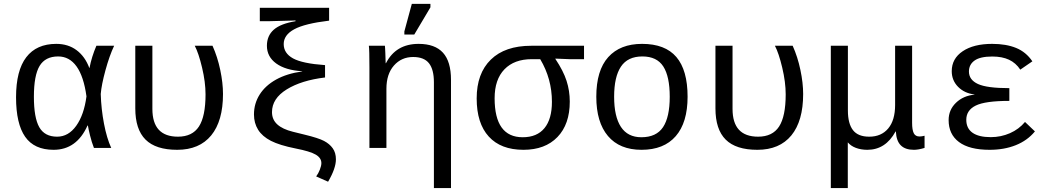

<svg xmlns="http://www.w3.org/2000/svg" viewBox="-20 -765 5441 993"><path d="M432.6 -115.7Q376.5 9.8 257.3 9.8Q157.2 9.8 110.1 -57.6Q63 -125 63 -261.7Q63 -400.4 116 -469.2Q168.9 -538.1 271 -538.1Q332.5 -538.1 376.2 -505.4Q419.9 -472.7 441.9 -413.6H442.9Q454.1 -471.7 478.5 -528.3H570.3Q545.9 -476.6 525.4 -401.6Q504.9 -326.7 501 -278.8Q503.4 -200.7 517.8 -125.5Q532.2 -50.3 555.2 0H465.8Q454.1 -29.8 445.6 -64.7Q437 -99.6 434.6 -115.7ZM155.3 -264.6Q155.3 -156.2 183.1 -107.2Q210.9 -58.1 275.4 -58.1Q334 -58.1 374.3 -114.5Q414.6 -170.9 427.2 -266.6Q413.1 -369.6 376 -421.4Q338.9 -473.1 280.8 -473.1Q214.4 -473.1 184.8 -424.1Q155.3 -375 155.3 -264.6Z M1133.3 -278.8Q1133.3 -139.2 1072.3 -64.7Q1011.2 9.8 896.5 9.8Q785.6 9.8 732.7 -43Q679.7 -95.7 679.7 -204.6V-528.3H768.1V-201.7Q768.1 -58.1 900.4 -58.1Q974.6 -58.1 1008.8 -110.6Q1043 -163.1 1043 -276.9Q1043 -340.3 1025.1 -415.3Q1007.3 -490.2 987.3 -528.3H1079.1Q1105 -470.7 1119.1 -403.3Q1133.3 -335.9 1133.3 -278.8Z M1293.5 -172.9Q1293.5 -229.5 1323 -276.1Q1352.5 -322.8 1408.4 -353.8Q1464.4 -384.8 1543 -395.5V-396.5Q1456.5 -401.9 1408.4 -436.8Q1360.4 -471.7 1360.4 -528.3Q1360.4 -580.1 1395.8 -611.3Q1431.2 -642.6 1508.3 -655.3V-659.2L1494.6 -658.7L1369.6 -655.3H1323.7V-724.6H1682.1V-658.2Q1555.7 -643.1 1501.5 -613.5Q1447.3 -584 1447.3 -537.1Q1447.3 -489.7 1495.4 -463.1Q1543.5 -436.5 1661.1 -428.2V-364.3Q1538.6 -349.6 1462.6 -302.5Q1386.7 -255.4 1386.7 -185.1Q1386.7 -146.5 1414.1 -121.6Q1441.4 -96.7 1495.1 -83.5L1554.7 -68.8Q1627 -51.3 1655.8 -36.1Q1684.6 -21 1700.9 2Q1717.3 24.9 1717.3 59.1Q1717.3 106 1676.8 174.8L1615.2 147.5Q1626.5 132.3 1634.3 112.3Q1642.1 92.3 1642.1 78.6Q1642.1 51.8 1613 34.7Q1584 17.6 1508.8 2.9Q1425.8 -13.7 1381.1 -36.6Q1336.4 -59.6 1314.9 -94Q1293.5 -128.4 1293.5 -172.9Z M2224.1 207.5V-339.4Q2224.1 -405.8 2198.5 -438Q2172.9 -470.2 2116.7 -470.2Q2056.2 -470.2 2017.3 -426Q1978.5 -381.8 1978.5 -306.2V0H1890.6V-415.5Q1890.6 -507.8 1887.7 -528.3H1970.7Q1971.2 -525.9 1971.7 -515.1Q1972.2 -504.4 1972.9 -490.5Q1973.6 -476.6 1974.6 -438H1976.1Q2027.3 -538.1 2145 -538.1Q2229.5 -538.1 2271 -492.4Q2312.5 -446.8 2312.5 -352.1V207.5ZM2071.3 -586.4V-602.5L2109.9 -745.1H2206.1V-727.1L2122.6 -586.4Z M2926.8 -239.7Q2926.8 -122.1 2863 -56.2Q2799.3 9.8 2687.5 9.8Q2570.3 9.8 2507.8 -58.8Q2445.3 -127.4 2445.3 -255.9Q2445.3 -385.3 2518.6 -456.8Q2591.8 -528.3 2727.5 -528.3H3000.5V-459H2924.8L2852.5 -461.9V-460Q2893.6 -398.4 2910.2 -346.9Q2926.8 -295.4 2926.8 -239.7ZM2834.5 -238.3Q2834.5 -357.4 2773.9 -459H2730.5Q2639.6 -459 2588.9 -406.5Q2538.1 -354 2538.1 -256.8Q2538.1 -55.2 2683.6 -55.2Q2757.3 -55.2 2795.9 -102.3Q2834.5 -149.4 2834.5 -238.3Z M3536.1 -264.6Q3536.1 -131.3 3474.9 -60.8Q3413.6 9.8 3297.9 9.8Q3184.6 9.8 3124.3 -61.5Q3064 -132.8 3064 -264.6Q3064 -400.9 3125.7 -469.5Q3187.5 -538.1 3300.8 -538.1Q3419.9 -538.1 3478 -470.2Q3536.1 -402.3 3536.1 -264.6ZM3443.8 -264.6Q3443.8 -369.6 3410.4 -421.4Q3377 -473.1 3302.2 -473.1Q3226.6 -473.1 3191.4 -420.4Q3156.2 -367.7 3156.2 -264.6Q3156.2 -162.1 3191.4 -108.6Q3226.6 -55.2 3296.9 -55.2Q3374.5 -55.2 3409.2 -107.4Q3443.8 -159.7 3443.8 -264.6Z M4133.8 -278.8Q4133.8 -139.2 4072.8 -64.7Q4011.7 9.8 3897 9.8Q3786.1 9.8 3733.2 -43Q3680.2 -95.7 3680.2 -204.6V-528.3H3768.6V-201.7Q3768.6 -58.1 3900.9 -58.1Q3975.1 -58.1 4009.3 -110.6Q4043.5 -163.1 4043.5 -276.9Q4043.5 -340.3 4025.6 -415.3Q4007.8 -490.2 3987.8 -528.3H4079.6Q4105.5 -470.7 4119.6 -403.3Q4133.8 -335.9 4133.8 -278.8Z M4276.9 207.5V-528.3H4365.2V-193.4Q4365.2 -126 4391.4 -92Q4417.5 -58.1 4475.6 -58.1Q4538.1 -58.1 4573.7 -100.6Q4609.4 -143.1 4609.4 -222.2V-528.3H4697.3V-129.9Q4697.3 -93.3 4705.8 -76.2Q4714.4 -59.1 4735.4 -59.1Q4747.6 -59.1 4761.7 -63V0Q4730 9.8 4706.5 9.8Q4662.1 9.8 4638.9 -13.2Q4615.7 -36.1 4613.3 -85H4611.8Q4560.1 9.8 4465.8 9.8Q4433.1 9.8 4406.5 -0.2Q4379.9 -10.3 4364.7 -28.8V207.5Z M5104 -55.7Q5156.7 -55.7 5203.4 -76.2Q5250 -96.7 5281.2 -134.3L5332.5 -85.4Q5293.5 -38.1 5233.6 -14.2Q5173.8 9.8 5098.1 9.8Q4993.7 9.8 4939.9 -30.3Q4886.2 -70.3 4886.2 -144Q4886.2 -196.8 4924.1 -233.4Q4961.9 -270 5020 -275.4V-276.4Q4967.8 -282.7 4935.1 -315.9Q4902.3 -349.1 4902.3 -397Q4902.3 -461.9 4959 -500Q5015.6 -538.1 5111.3 -538.1Q5183.6 -538.1 5235.1 -517.1Q5286.6 -496.1 5319.3 -447.8L5256.8 -404.8Q5233.9 -439.5 5198.5 -456.1Q5163.1 -472.7 5111.8 -472.7Q5049.3 -472.7 5020.3 -451.9Q4991.2 -431.2 4991.2 -395Q4991.2 -352.1 5037.8 -330.6Q5084.5 -309.1 5200.2 -309.1V-243.2Q5075.2 -243.2 5026.4 -219Q4977.5 -194.8 4977.5 -145.5Q4977.5 -101.1 5009.8 -78.4Q5042 -55.7 5104 -55.7Z"/></svg>

Font: Cousine
Style: Regular
Weight: 400
Monospace: yes
Designer: Steve Matteson
Foundry: Ascender Corporation
Version: Version 1.20